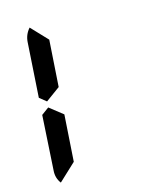

<svg xmlns="http://www.w3.org/2000/svg" viewBox="-105 -789 678 828"><g transform="rotate(-15 234.5 -374.5)"><path d="M140.6 -106.4 63.5 -34.2Q43.9 -59.6 46.9 -93.8L61.5 -336.9L94.7 -361.3L154.3 -314.5ZM161.1 -434.6 96.7 -387.7 66.4 -412.1 82 -656.2Q84 -689.5 106.4 -714.8L174.8 -642.6Z"/></g></svg>

Font: 7-Segment
Style: Regular
Weight: 400
Designer: Jan Bobrowski
Version: Version 3.0